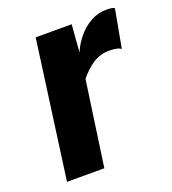

<svg xmlns="http://www.w3.org/2000/svg" viewBox="-109 -647 654 730"><g transform="rotate(-20 218.0 -282.0)"><path d="M38.5 0 114.5 -557H260L251.5 -446Q263.5 -475.5 285.5 -502.5Q307.5 -529.5 337.5 -546.8Q367.5 -564 402.5 -564Q428.5 -564 435.5 -558L407 -403Q402.5 -408.5 388.5 -411.2Q374.5 -414 359.5 -414Q322.5 -414 293 -394.5Q263.5 -375 238.5 -344L189.5 0Z"/></g></svg>

Font: Merriweather Sans Italic
Style: Bold
Weight: 700
Italic angle: -7.5°
Designer: Eben Sorkin
Foundry: Eben Sorkin
Version: Version 1.008; ttfautohint (v1.7.19-72a1) -l 8 -r 50 -G 200 